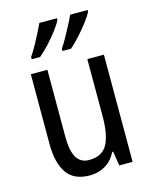

<svg xmlns="http://www.w3.org/2000/svg" viewBox="-116 -843 738 929"><g transform="rotate(-15 252.5 -378.0)"><path d="M434 -537V0H367L356 -72H351Q331 -31 296 -10.5Q261 10 219 10Q139 10 103.5 -41.5Q68 -93 68 -186V-537H151V-199Q151 -63 233 -63Q299 -63 325 -110Q351 -157 351 -253V-537ZM414 -757Q403 -736 381 -707.5Q359 -679 333.5 -651Q308 -623 288 -606H245V-617Q259 -638 275 -666.5Q291 -695 305 -722Q319 -749 326 -766H414ZM260 -757Q249 -735 228 -707.5Q207 -680 182 -653Q157 -626 133 -606H91V-617Q106 -639 121.5 -667Q137 -695 150.5 -721.5Q164 -748 172 -766H260Z"/></g></svg>

Font: Noto Sans Thai Cond
Style: Regular
Weight: 400
Width: 3
Designer: Monotype Design Team
Foundry: Monotype Imaging Inc.
Version: Version 2.002; ttfautohint (v1.8.4.7-5d5b)